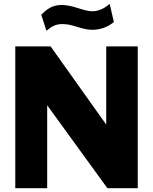

<svg xmlns="http://www.w3.org/2000/svg" viewBox="-20 -985 800 1005"><path d="M536 -742V-333L245 -742H60V0H227V-434L542 0H701V-742ZM576 -870 554 -965C533 -946 501 -926 463 -926C416 -926 364 -959 303 -959C250 -959 223 -934 196 -908L223 -824C253 -849 273 -859 308 -859C363 -859 406 -829 464 -829C511 -829 553 -849 576 -870Z"/></svg>

Font: Bisquit Text
Style: Bold
Weight: 800
Version: Version 1.004;Glyphs 3.2.3 (3260)